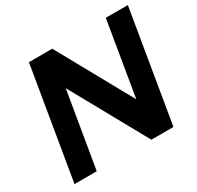

<svg xmlns="http://www.w3.org/2000/svg" viewBox="-151 -874 1074 1047"><g transform="rotate(-30 386.5 -350.0)"><path d="M150 -700H297L556 -232L634 -700H773L656 0H517L253 -477L173 0H33Z"/></g></svg>

Font: Oak Sans
Style: Bold Italic
Weight: 700
Italic angle: -9.5°
Foundry: Erik Kennedy, Walven
Version: Version 1.000